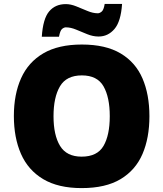

<svg xmlns="http://www.w3.org/2000/svg" viewBox="-20 -953 837 983"><path d="M745 -358Q745 -247 709.5 -164.5Q674 -82 597.5 -36Q521 10 398 10Q278 10 201 -36Q124 -82 87.5 -165Q51 -248 51 -359Q51 -470 88 -552.5Q125 -635 202 -680Q279 -725 399 -725Q521 -725 597.5 -679.5Q674 -634 709.5 -551.5Q745 -469 745 -358ZM254 -358Q254 -261 287.5 -206Q321 -151 398 -151Q478 -151 510 -206Q542 -261 542 -358Q542 -455 510 -511Q478 -567 399 -567Q320 -567 287 -511Q254 -455 254 -358ZM194 -765Q200 -857 231.5 -894.5Q263 -932 317 -932Q342 -932 370.5 -920.5Q399 -909 427.5 -897Q456 -885 481 -885Q490 -885 500.5 -893.5Q511 -902 516 -933H605Q599 -843 566 -804.5Q533 -766 485 -766Q456 -766 426.5 -778Q397 -790 369.5 -801.5Q342 -813 317 -813Q308 -813 298 -805Q288 -797 282 -765Z"/></svg>

Font: Noto Sans Georgian Black
Style: Regular
Weight: 900
Designer: Monotype Design Team, Akaki Razmadze
Foundry: Google LLC
Version: Version 2.005; ttfautohint (v1.8.4.7-5d5b)